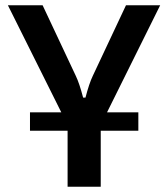

<svg xmlns="http://www.w3.org/2000/svg" viewBox="-20 -710 638 730"><path d="M506 -213H363V0H237V-213H94V-283H213L10 -690H142L268 -422Q282 -393 296 -339H305Q319 -393 333 -422L459 -690H589L387 -283H506Z"/></svg>

Font: Exo 2.0 Semi Bold
Style: Regular
Weight: 600
Designer: Natanael Gama
Version: Version 1.001;PS 001.001;hotconv 1.0.70;makeotf.lib2.5.58329